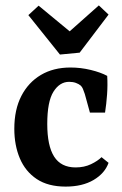

<svg xmlns="http://www.w3.org/2000/svg" viewBox="-20 -681 453 711"><path d="M33 -204Q33 -275 59 -325.5Q85 -376 131.5 -403.5Q178 -431 241 -431Q279 -431 316 -422Q353 -413 377 -400Q379 -366 376.5 -331Q374 -296 369 -264H313L294 -333Q290 -345 287 -352Q284 -359 279 -364Q272 -370 261 -374Q250 -378 236 -378Q201 -378 178 -341.5Q155 -305 155 -222Q155 -141 180.5 -101Q206 -61 260 -61Q292 -61 317 -73Q342 -85 356 -99L382 -78Q368 -39 326.5 -14.5Q285 10 223 10Q158 10 116 -18Q74 -46 53.5 -94.5Q33 -143 33 -204ZM382 -627 275 -486 202 -479 85 -625 123 -660 238 -565 346 -661Z"/></svg>

Font: Rasa SemiBold
Style: Regular
Weight: 600
Designer: Anna Giedrys (Yrsa+Rasa design), David Brezina (Yrsa art-direction, Rasa art-direction, design)
Foundry: Rosetta Type Foundry
Version: Version 2.004